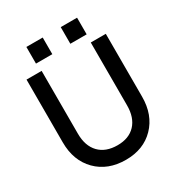

<svg xmlns="http://www.w3.org/2000/svg" viewBox="-191 -929 980 1059"><g transform="rotate(-30 299.5 -399.0)"><path d="M355 -806.2H459V-700.2H355ZM136.2 -806.2H240.2V-700.2H136.2ZM46.9 -649.9H143.1V-250Q143.1 -171.9 184.8 -128.4Q226.6 -85 301.8 -85Q374.5 -85 415.3 -128.4Q456.1 -171.9 456.1 -250V-649.9H551.8V-250Q551.8 -133.8 482.9 -63Q414.1 7.8 301.8 7.8Q187 7.8 116.9 -63Q46.9 -133.8 46.9 -250Z"/></g></svg>

Font: Overused Grotesk Medium
Style: Regular
Weight: 500
Version: Version 0.002